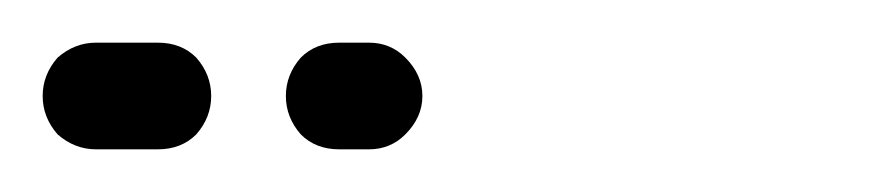

<svg xmlns="http://www.w3.org/2000/svg" viewBox="-45 -45 420 90"><path d="M-25 0Q-25 -10 -18 -18Q-10 -25 0 -25H29Q40 -25 47 -18Q54 -10 54 0Q54 10 47 18Q40 25 29 25H0Q-10 25 -18 18Q-25 10 -25 0ZM153 0Q153 -10 145 -18Q138 -25 128 -25H114Q103 -25 96 -18Q89 -10 89 0Q89 10 96 18Q103 25 114 25H128Q138 25 145 18Q153 10 153 0Z"/></svg>

Font: FRB American Cursive Guidelines Dashed Black
Style: Bold Italic
Weight: 900
Italic angle: -25°
Version: Version 2.0;Modular Font Editor K font №1